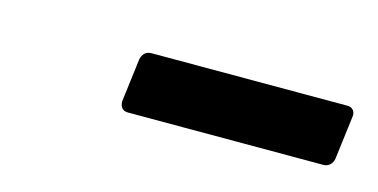

<svg xmlns="http://www.w3.org/2000/svg" viewBox="-27 -726 406 206"><g transform="rotate(15 175.5 -623.0)"><path d="M117 -589H334C340 -589 344 -593 345 -599L351 -647C352 -653 348 -657 343 -657H125C119 -657 115 -653 114 -647L108 -599C108 -593 111 -589 117 -589Z"/></g></svg>

Font: Barlow Semi Condensed Medium
Style: Italic
Weight: 500
Width: 4
Italic angle: -7°
Designer: Jeremy Tribby
Foundry: Tribby Type
Version: Version 1.422;hotconv 1.0.109;makeotfexe 2.5.65596